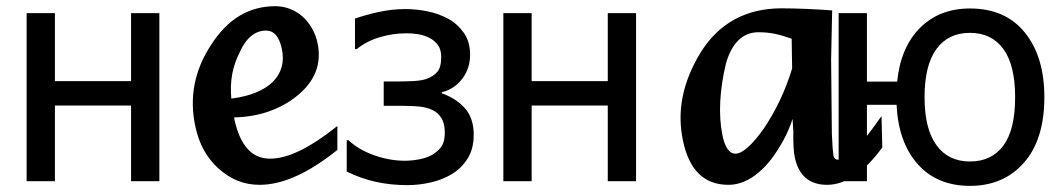

<svg xmlns="http://www.w3.org/2000/svg" viewBox="-20 -588 3436 623"><path d="M497.1 0H405.3V-245.6H158.2V0H66.4V-545.4H158.2V-324.7H405.3V-545.4H497.1Z M1074.7 -101.6Q1004.9 -45.4 941.7 -16.8Q878.4 11.7 822.8 11.7Q784.7 11.7 752 -1.2Q719.2 -14.2 688.5 -41.5Q631.8 -93.3 614.3 -175.8Q583 -317.4 664.6 -441.9Q705.6 -505.9 757.6 -536.9Q809.6 -567.9 873 -567.9Q897.9 -567.9 920.4 -559.3Q942.9 -550.8 960.7 -535.2Q978.5 -519.5 991.5 -497.6Q1004.4 -475.6 1010.3 -448.7Q1021 -398.4 1004.4 -355.5Q987.8 -312.5 944.3 -277.3Q904.8 -245.1 853.3 -226.8Q801.8 -208.5 739.7 -207L740.7 -199.7Q754.9 -136.7 783.2 -105Q811.5 -73.2 856.9 -73.2Q899.9 -73.2 954.1 -99.6Q1008.3 -126 1074.7 -179.2ZM757.8 -418.5Q740.7 -385.3 733.6 -347.9Q726.6 -310.5 730.5 -268.1Q776.4 -273.9 810.3 -287.8Q844.2 -301.8 865.2 -322.5Q886.2 -343.3 893.8 -370.4Q901.4 -397.5 894.5 -429.7Q881.8 -488.8 843.3 -488.8Q816.9 -488.8 795.4 -471.4Q773.9 -454.1 757.8 -418.5Z M1517.1 -150.9Q1517.1 -105 1497.1 -73.2Q1477.1 -41.5 1445.8 -22.9Q1416 -4.9 1377.9 3.9Q1339.8 12.7 1301.8 12.7Q1248 12.7 1200.2 2.2Q1152.3 -8.3 1105 -31.2V-132.8H1110.8Q1144 -102.1 1194.1 -84.2Q1244.1 -66.4 1293.9 -66.4Q1315.4 -66.4 1340.1 -71Q1364.7 -75.7 1381.8 -85.4Q1404.3 -99.1 1413.8 -114.7Q1423.3 -130.4 1423.3 -157.7Q1423.3 -187 1412.4 -204.8Q1401.4 -222.7 1382.3 -231.4Q1363.3 -240.2 1339.6 -242.4Q1315.9 -244.6 1289.6 -244.6H1225.1V-323.7H1274.4Q1293 -323.7 1320.8 -325Q1348.6 -326.2 1365.2 -332.5Q1386.2 -340.3 1398.9 -354.7Q1411.6 -369.1 1411.6 -403.3Q1411.6 -427.2 1400.9 -441.9Q1390.1 -456.5 1374 -464.8Q1357.4 -473.6 1337.9 -476.8Q1318.4 -480 1300.3 -480Q1253.9 -480 1211.2 -467Q1168.5 -454.1 1137.7 -428.7H1131.8V-527.8Q1167 -540 1209.7 -549.3Q1252.4 -558.6 1295.4 -558.6Q1330.1 -558.6 1366 -551.5Q1401.9 -544.4 1434.1 -527.3Q1464.4 -510.7 1484.9 -481.7Q1505.4 -452.6 1505.4 -410.6Q1505.4 -366.2 1480.2 -332.8Q1455.1 -299.3 1413.6 -288.6V-285.2Q1459 -269.5 1488 -237.3Q1517.1 -205.1 1517.1 -150.9Z M2043.9 0H1952.1V-245.6H1705.1V0H1613.3V-545.4H1705.1V-324.7H1952.1V-545.4H2043.9Z M2551.8 -202.1Q2538.6 -162.6 2520.5 -130.1Q2502.4 -97.7 2481.4 -69.8Q2416 11.7 2343.3 11.7Q2226.1 11.7 2196.3 -130.9Q2180.7 -203.6 2195.3 -275.1Q2210 -346.7 2252.9 -417Q2297.4 -488.8 2363.5 -524.9Q2429.7 -561 2516.6 -561Q2533.7 -561 2554.4 -560.5Q2575.2 -560.1 2596.9 -559.1Q2618.7 -558.1 2640.1 -556.9Q2661.6 -555.7 2680.2 -554.2L2676.8 -394V-395L2679.2 -155.3Q2680.2 -127.4 2681.6 -109.6Q2683.1 -91.8 2684.1 -85Q2686 -69.8 2700.7 -69.8Q2742.2 -69.8 2840.3 -211.4L2842.8 -109.4Q2753.9 11.7 2663.6 11.7Q2578.1 11.7 2559.1 -76.7Q2556.2 -89.4 2554.9 -111.3Q2553.7 -133.3 2554.2 -161.1ZM2548.8 -462.4Q2519 -473.1 2494.1 -478.3Q2469.2 -483.4 2441.4 -483.4Q2402.8 -483.4 2376.2 -457.5Q2349.6 -431.6 2335.4 -381.3Q2320.3 -318.8 2317.1 -259.5Q2314 -200.2 2323.7 -151.4Q2335.9 -89.4 2366.2 -89.4Q2400.4 -89.4 2458.5 -170.9Q2487.8 -214.8 2510.5 -262.5Q2533.2 -310.1 2550.3 -365.7Z M3368.7 -272.5Q3368.7 -135.3 3302.5 -60.1Q3236.3 15.1 3127.4 15.1Q3020.5 15.1 2957.8 -55.4Q2895 -126 2889.2 -248H2793V0H2701.2V-545.4H2793V-323.2H2891.1Q2902.3 -434.6 2965.3 -497.6Q3028.3 -560.5 3127.4 -560.5Q3242.2 -560.5 3305.4 -482.4Q3368.7 -404.3 3368.7 -272.5ZM3273.9 -272.5Q3273.9 -377 3235.6 -429.2Q3197.3 -481.4 3127.4 -481.4Q3056.6 -481.4 3018.3 -428.7Q2980 -376 2980 -272.5Q2980 -169.9 3018.6 -116.9Q3057.1 -64 3127.4 -64Q3197.3 -64 3235.6 -115.5Q3273.9 -167 3273.9 -272.5Z"/></svg>

Font: IranNastaliq
Style: Regular
Weight: 400
Designer: Hossein Zahedi
Version: Version 1.5